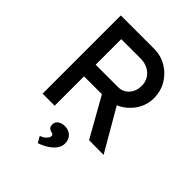

<svg xmlns="http://www.w3.org/2000/svg" viewBox="-260 -836 1215 1215"><g transform="rotate(45 347.5 -228.5)"><path d="M98 0V-700H396Q456 -700 506.5 -670.5Q557 -641 587 -590.5Q617 -540 617 -477Q617 -413 579 -359Q541 -305 482 -280L645 1L514 0L366 -263H206V0ZM206 -367H406Q450 -367 478.5 -399Q507 -431 507 -478Q507 -530 470.5 -563Q434 -596 378 -596H206ZM298 243 274 201Q295 196 311.5 180Q328 164 328 149Q328 143 324.5 139Q321 135 309 132Q291 127 285 118Q279 109 279 94Q279 72 297 58.5Q315 45 344 45Q377 45 399.5 66Q422 87 422 122Q422 160 388 192Q354 224 298 243Z"/></g></svg>

Font: Lexend Deca
Style: Regular
Weight: 400
Designer: Bonnie Shaver-Troup, Thomas Jockin
Foundry: Lexend
Version: Version 1.008; ttfautohint (v1.8.4.7-5d5b)